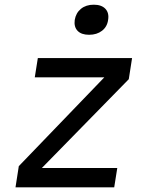

<svg xmlns="http://www.w3.org/2000/svg" viewBox="-20 -797 640 817"><path d="M46 0 60 -90 424 -468H128L141 -550H542L528 -460L158 -82H479L466 0ZM359 -649Q326 -649 310 -666Q294 -683 298 -712Q303 -742 324.5 -759.5Q346 -777 379 -777Q412 -777 428.5 -759.5Q445 -742 440 -712Q436 -683 414 -666Q392 -649 359 -649Z"/></svg>

Font: JetBrains Mono NL
Style: Italic
Weight: 400
Italic angle: -9°
Monospace: yes
Designer: Philipp Nurullin, Konstantin Bulenkov
Foundry: JetBrains
Version: Version 2.305; ttfautohint (v1.8.4.7-5d5b)